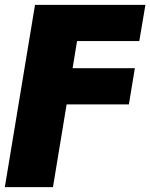

<svg xmlns="http://www.w3.org/2000/svg" viewBox="-50 -559 613 783"><path d="M-30.3 204.1 92.8 -539.1H543L518.1 -391.6H264.2L246.1 -280.8H500L475.6 -133.3H221.7L166 204.1Z"/></svg>

Font: Inter 18pt Black
Style: Italic
Weight: 900
Italic angle: -9.3988°
Designer: Rasmus Andersson
Foundry: rsms
Version: Version 4.001;git-66647c0bb